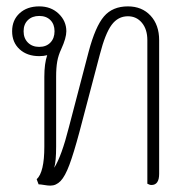

<svg xmlns="http://www.w3.org/2000/svg" viewBox="-20 -576 603 602"><path d="M479 -450V-31Q479 4 455 4Q449 4 442 0V-450Q442 -484 425 -504.5Q408 -525 381 -525Q350 -525 330 -498Q310 -471 293 -405L229 -162Q211 -95 197.5 -59Q184 -23 170 -8.5Q156 6 138 6Q130 6 118.5 4Q107 2 101 2L95 -14Q119 -36 119 -116V-335Q119 -377 128 -403Q117 -400 103 -400Q65 -400 41.5 -421.5Q18 -443 18 -478Q18 -513 41.5 -534.5Q65 -556 103 -556Q140 -556 164 -533Q188 -510 188 -478Q188 -457 172 -422Q163 -403 159.5 -383.5Q156 -364 156 -335V-116Q156 -70 150 -50Q173 -86 196 -177L258 -414Q279 -493 306 -524.5Q333 -556 381 -556Q425 -556 452 -527Q479 -498 479 -450ZM103 -429Q125 -429 138 -442.5Q151 -456 151 -478Q151 -500 138 -513Q125 -526 103 -526Q81 -526 67.5 -513Q54 -500 54 -478Q54 -456 67.5 -442.5Q81 -429 103 -429Z"/></svg>

Font: Thasadith
Style: Regular
Weight: 400
Designer: Cadson Demak Co.,Ltd.
Foundry: Cadson Demak Co.,Ltd.
Version: Version 1.000; ttfautohint (v1.6)